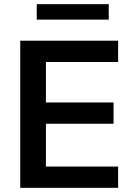

<svg xmlns="http://www.w3.org/2000/svg" viewBox="-20 -900 637 920"><path d="M77 0V-705H546V-603H200V-409H524V-307H200V-102H546V0ZM156 -806V-880H501V-806Z"/></svg>

Font: Nunito Sans
Style: Bold
Weight: 700
Designer: Vernon Adams
Foundry: Vernon Adams
Version: Version 3.101; ttfautohint (v1.8.4.7-5d5b);gftools[0.9.27]